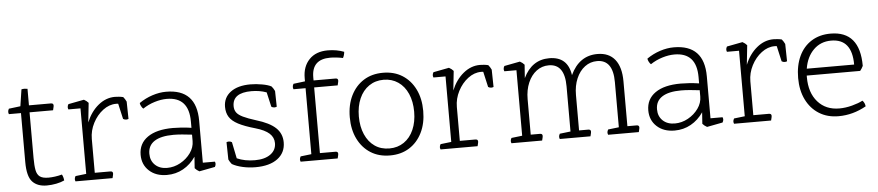

<svg xmlns="http://www.w3.org/2000/svg" viewBox="-41 -936 5499 1203"><g transform="rotate(-5 2708.0 -335.0)"><path d="M91 -148V-456H15Q12 -464 12 -470Q12 -480 18 -490L91 -499L107 -604Q115 -606 126 -606Q133 -606 145 -604V-500H283Q299 -500 299 -486Q299 -480 295 -465L293 -456H145V-168Q145 -121 150.5 -92.5Q156 -64 173.5 -51Q191 -38 228 -38Q246 -38 268.5 -41Q291 -44 313 -50Q322 -34 324 -12Q303 -2 273 4Q243 10 213 10Q154 10 122.5 -24Q91 -58 91 -148Z M627 0H394Q391 -8 391 -14Q391 -22 397 -33L465 -41V-453H389Q386 -460 386 -467Q386 -476 392 -486L491 -505Q508 -496 519 -483L506 -361Q533 -427 581 -466.5Q629 -506 686 -506Q697 -506 711.5 -504.5Q726 -503 738 -500Q749 -487 757 -470L759 -361Q752 -358 744 -358Q734 -358 725 -364L703 -461Q699 -462 695.5 -462Q692 -462 689 -462Q646 -462 607 -432.5Q568 -403 543.5 -355.5Q519 -308 519 -256V-43H617Q633 -43 633 -29Q633 -23 629 -8Z M1272 -14 1173 5Q1156 -4 1145 -17L1150 -89Q1118 -42 1071.5 -16Q1025 10 969 10Q900 10 857.5 -29Q815 -68 815 -130Q815 -201 871.5 -240.5Q928 -280 1031 -280Q1054 -280 1084 -278Q1114 -276 1147 -271V-311Q1147 -465 1008 -465Q972 -465 931.5 -452.5Q891 -440 857 -417Q850 -423 844 -434.5Q838 -446 838 -454Q877 -481 921.5 -495.5Q966 -510 1008 -510Q1199 -510 1199 -311V-47H1275Q1278 -40 1278 -33Q1278 -24 1272 -14ZM1147 -188V-228Q1115 -232 1085 -234.5Q1055 -237 1031 -237Q952 -237 911 -210.5Q870 -184 870 -132Q870 -88 898.5 -61Q927 -34 974 -34Q1018 -34 1057.5 -56Q1097 -78 1122 -113Q1147 -148 1147 -188Z M1360 -53 1358 -162Q1365 -165 1373 -165Q1383 -165 1392 -159L1413 -56Q1462 -34 1526 -34Q1588 -34 1624 -60Q1660 -86 1660 -130Q1660 -166 1632.5 -191Q1605 -216 1546 -233Q1479 -252 1440 -272.5Q1401 -293 1384.5 -319.5Q1368 -346 1368 -383Q1368 -442 1413.5 -476Q1459 -510 1538 -510Q1574 -510 1612.5 -503Q1651 -496 1670 -485Q1681 -472 1689 -455L1691 -356Q1683 -353 1676 -353Q1666 -353 1657 -359L1636 -451Q1593 -467 1541 -467Q1422 -467 1422 -383Q1422 -360 1433.5 -343.5Q1445 -327 1474 -313Q1503 -299 1554 -283Q1638 -258 1676.5 -221.5Q1715 -185 1715 -130Q1715 -65 1665 -27.5Q1615 10 1526 10Q1484 10 1444.5 1Q1405 -8 1379 -23Q1368 -36 1360 -53Z M2043 0H1810Q1807 -8 1807 -14Q1807 -22 1813 -33L1881 -41V-456H1805Q1802 -464 1802 -470Q1802 -480 1808 -490L1881 -499V-520Q1881 -592 1923 -636Q1965 -680 2040 -680Q2095 -680 2142 -662Q2140 -640 2131 -624Q2113 -628 2091 -630.5Q2069 -633 2051 -633Q1935 -633 1935 -520V-500H2073Q2089 -500 2089 -486Q2089 -480 2085 -465L2083 -456H1935V-43H2033Q2049 -43 2049 -29Q2049 -23 2045 -8Z M2372 -34Q2424 -34 2463.5 -61Q2503 -88 2524.5 -137Q2546 -186 2546 -250Q2546 -314 2524.5 -363Q2503 -412 2463.5 -439Q2424 -466 2372 -466Q2320 -466 2280.5 -439Q2241 -412 2219.5 -363Q2198 -314 2198 -250Q2198 -186 2219.5 -137Q2241 -88 2280 -61Q2319 -34 2372 -34ZM2372 10Q2302 10 2250.5 -22.5Q2199 -55 2170 -113.5Q2141 -172 2141 -250Q2141 -328 2170 -386.5Q2199 -445 2250.5 -477.5Q2302 -510 2372 -510Q2442 -510 2493.5 -477.5Q2545 -445 2574 -386.5Q2603 -328 2603 -250Q2603 -172 2574 -113.5Q2545 -55 2493.5 -22.5Q2442 10 2372 10Z M2923 0H2690Q2687 -8 2687 -14Q2687 -22 2693 -33L2761 -41V-453H2685Q2682 -460 2682 -467Q2682 -476 2688 -486L2787 -505Q2804 -496 2815 -483L2802 -361Q2829 -427 2877 -466.5Q2925 -506 2982 -506Q2993 -506 3007.5 -504.5Q3022 -503 3034 -500Q3045 -487 3053 -470L3055 -361Q3048 -358 3040 -358Q3030 -358 3021 -364L2999 -461Q2995 -462 2991.5 -462Q2988 -462 2985 -462Q2942 -462 2903 -432.5Q2864 -403 2839.5 -355.5Q2815 -308 2815 -256V-43H2913Q2929 -43 2929 -29Q2929 -23 2925 -8Z M3937 0H3744Q3741 -8 3741 -14Q3741 -22 3747 -33L3815 -41V-325Q3815 -466 3715 -466Q3672 -466 3638 -440.5Q3604 -415 3584.5 -369.5Q3565 -324 3565 -266V-43H3623Q3639 -43 3639 -29Q3639 -23 3635 -8L3633 0H3440Q3437 -8 3437 -14Q3437 -22 3443 -33L3511 -41V-325Q3511 -466 3411 -466Q3368 -466 3334 -440.5Q3300 -415 3280.5 -369.5Q3261 -324 3261 -266V-43H3319Q3335 -43 3335 -29Q3335 -23 3331 -8L3329 0H3136Q3133 -8 3133 -14Q3133 -22 3139 -33L3207 -41V-453H3131Q3128 -460 3128 -467Q3128 -476 3134 -486L3233 -505Q3250 -496 3261 -483L3255 -399Q3308 -510 3418 -510Q3534 -510 3551 -392Q3606 -510 3721 -510Q3793 -510 3831 -462.5Q3869 -415 3869 -325V-43H3927Q3943 -43 3943 -29Q3943 -23 3939 -8Z M4465 -14 4366 5Q4349 -4 4338 -17L4343 -89Q4311 -42 4264.5 -16Q4218 10 4162 10Q4093 10 4050.5 -29Q4008 -68 4008 -130Q4008 -201 4064.5 -240.5Q4121 -280 4224 -280Q4247 -280 4277 -278Q4307 -276 4340 -271V-311Q4340 -465 4201 -465Q4165 -465 4124.5 -452.5Q4084 -440 4050 -417Q4043 -423 4037 -434.5Q4031 -446 4031 -454Q4070 -481 4114.5 -495.5Q4159 -510 4201 -510Q4392 -510 4392 -311V-47H4468Q4471 -40 4471 -33Q4471 -24 4465 -14ZM4340 -188V-228Q4308 -232 4278 -234.5Q4248 -237 4224 -237Q4145 -237 4104 -210.5Q4063 -184 4063 -132Q4063 -88 4091.5 -61Q4120 -34 4167 -34Q4211 -34 4250.5 -56Q4290 -78 4315 -113Q4340 -148 4340 -188Z M4769 0H4536Q4533 -8 4533 -14Q4533 -22 4539 -33L4607 -41V-453H4531Q4528 -460 4528 -467Q4528 -476 4534 -486L4633 -505Q4650 -496 4661 -483L4648 -361Q4675 -427 4723 -466.5Q4771 -506 4828 -506Q4839 -506 4853.5 -504.5Q4868 -503 4880 -500Q4891 -487 4899 -470L4901 -361Q4894 -358 4886 -358Q4876 -358 4867 -364L4845 -461Q4841 -462 4837.5 -462Q4834 -462 4831 -462Q4788 -462 4749 -432.5Q4710 -403 4685.5 -355.5Q4661 -308 4661 -256V-43H4759Q4775 -43 4775 -29Q4775 -23 4771 -8Z M5352 -261H5016V-250Q5016 -153 5066.5 -95.5Q5117 -38 5202 -38Q5241 -38 5282.5 -49Q5324 -60 5350 -74Q5358 -66 5362 -56.5Q5366 -47 5367 -37Q5284 10 5193 10Q5123 10 5071 -22.5Q5019 -55 4990 -113.5Q4961 -172 4961 -250Q4961 -329 4988.5 -387.5Q5016 -446 5067 -478Q5118 -510 5187 -510Q5371 -510 5371 -291Q5363 -274 5352 -261ZM5020 -304H5318Q5318 -466 5187 -466Q5121 -466 5076.5 -422Q5032 -378 5020 -304Z"/></g></svg>

Font: Scope One
Style: Regular
Weight: 400
Designer: Dalton Maag Ltd
Foundry: Dalton Maag Ltd
Version: Version 1.001; ttfautohint (v1.4.1) -l 11 -r 50 -G 50 -x 14 